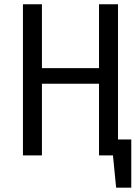

<svg xmlns="http://www.w3.org/2000/svg" viewBox="-20 -726 655 897"><path d="M531.3 -706.2V-74.4H593.3V150.8H522.6L507.7 0H442.6V-334.9H175.9V0H87.2V-706.2H175.9V-407.7H442.6V-706.2Z"/></svg>

Font: Fira Code
Style: Regular
Weight: 400
Designer: Carrois Corporate, Edenspiekermann AG, Nikita Prokopov
Foundry: Carrois Corporate, Edenspiekermann AG, Nikita Prokopov
Version: Version 5.002